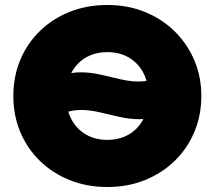

<svg xmlns="http://www.w3.org/2000/svg" viewBox="-20 -735 861 770"><path d="M156.5 -225V-386Q190.5 -416 226.2 -430.5Q262 -445 302.5 -445Q342 -445 382.8 -435.8Q423.5 -426.5 462.8 -417.2Q502 -408 536.5 -408Q578.5 -408 613.2 -424.5Q648 -441 679.5 -476V-315Q649 -286 614 -271.5Q579 -257 538.5 -257Q499.5 -257 459 -266.2Q418.5 -275.5 379.2 -284.8Q340 -294 304.5 -294Q262.5 -294 226 -277.2Q189.5 -260.5 156.5 -225ZM410.5 15Q328.5 15 259.5 -12.8Q190.5 -40.5 139.8 -90Q89 -139.5 61.2 -206Q33.5 -272.5 33.5 -350Q33.5 -428 61.2 -494.5Q89 -561 139.8 -610.5Q190.5 -660 259.5 -687.5Q328.5 -715 410.5 -715Q492.5 -715 561.2 -687Q630 -659 680.8 -609Q731.5 -559 759.5 -492.8Q787.5 -426.5 787.5 -350Q787.5 -272.5 759.5 -206Q731.5 -139.5 680.8 -90Q630 -40.5 561.2 -12.8Q492.5 15 410.5 15ZM410.5 -174Q447 -174 477.2 -186.2Q507.5 -198.5 529.5 -221.5Q551.5 -244.5 563.5 -277Q575.5 -309.5 575.5 -350Q575.5 -404 554.5 -443.5Q533.5 -483 496.2 -504.5Q459 -526 410.5 -526Q374 -526 343.8 -513.8Q313.5 -501.5 291.5 -478.5Q269.5 -455.5 257.5 -423Q245.5 -390.5 245.5 -350Q245.5 -296 266.5 -256.5Q287.5 -217 324.8 -195.5Q362 -174 410.5 -174Z"/></svg>

Font: Geologica Black
Style: Regular
Weight: 900
Designer: Sindre Bremnes, Frode Helland
Foundry: Monokrom Skriftforlag AS
Version: Version 1.010;gftools[0.9.28]